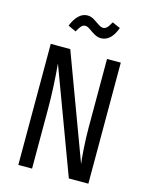

<svg xmlns="http://www.w3.org/2000/svg" viewBox="-130 -972 817 1054"><g transform="rotate(15 278.0 -445.5)"><path d="M335.9 -789.1Q316.9 -789.1 298.3 -800Q279.8 -811 264.6 -822Q249.5 -833 237.8 -833Q224.6 -833 215.1 -822.8Q205.6 -812.5 192.9 -789.1L147.9 -810.1Q162.6 -848.1 184.8 -869.6Q207 -891.1 234.9 -891.1Q253.4 -891.1 271.7 -880.1Q290 -869.1 305.4 -858.2Q320.8 -847.2 333 -847.2Q345.2 -847.2 355.2 -857.2Q365.2 -867.2 377 -890.1L422.9 -870.1Q393.6 -789.1 335.9 -789.1ZM477.1 -688V0H366.2L145 -594.2Q157.2 -459 157.2 -337.9V0H79.1V-688H189.9L411.1 -92.8Q407.7 -110.8 403.3 -175.5Q398.9 -240.2 398.9 -298.8V-688Z"/></g></svg>

Font: Fira Sans Compressed Book
Style: Regular
Weight: 350
Width: 1
Designer: Carrois Corporate & Edenspiekermann AG
Foundry: Carrois Corporate GbR & Edenspiekermann AG
Version: Version 4.203;PS 004.203;hotconv 1.0.88;makeotf.lib2.5.64775